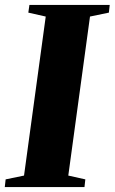

<svg xmlns="http://www.w3.org/2000/svg" viewBox="-38 -763 468 783"><path d="M-18.5 0 -15 -31.5 60 -47 148.5 -695.5 77.5 -711.5 82 -743H409.5L406 -711.5L329 -695.5L240.5 -47L310 -31.5L306.5 0Z"/></svg>

Font: Merriweather 96pt Black
Style: Italic
Weight: 900
Italic angle: -7.8°
Version: Version 2.101